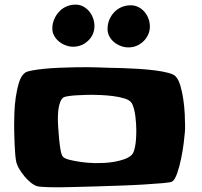

<svg xmlns="http://www.w3.org/2000/svg" viewBox="-20 -919 856 815"><path d="M765.6 -386.7Q765.6 -378.9 765.6 -371.6Q765.6 -364.3 764.6 -356.4Q763.7 -342.8 759.8 -311.5Q755.9 -280.3 749 -246.6Q742.2 -212.9 732.4 -184.6Q722.7 -156.2 710.9 -148.4Q705.1 -144.5 671.4 -141.6Q637.7 -138.7 589.4 -135.7Q541 -132.8 484.4 -130.9Q427.7 -128.9 376.5 -127.4Q325.2 -126 286.6 -125Q248 -124 235.4 -124Q229.5 -124 215.3 -124Q201.2 -124 185.5 -124.5Q169.9 -125 156.2 -126Q142.6 -127 136.7 -128.9Q123 -133.8 109.4 -145Q95.7 -156.2 84 -170.4Q72.3 -184.6 63 -199.7Q53.7 -214.8 49.8 -228.5Q46.9 -239.3 44.9 -261.2Q43 -283.2 42 -307.1Q41 -331.1 40.5 -353.5Q40 -376 40 -387.7Q40 -406.2 41 -439Q42 -471.7 46.9 -505.9Q51.8 -540 61 -569.8Q70.3 -599.6 87.9 -611.3Q95.7 -616.2 117.2 -620.1Q138.7 -624 168 -627Q197.3 -629.9 230.5 -631.3Q263.7 -632.8 295.4 -633.3Q327.1 -633.8 354.5 -633.8Q381.8 -633.8 398.4 -632.8Q413.1 -631.8 440.4 -631.3Q467.8 -630.9 501.5 -629.9Q535.2 -628.9 571.3 -626.5Q607.4 -624 638.7 -620.1Q669.9 -616.2 693.8 -609.9Q717.8 -603.5 725.6 -594.7Q738.3 -581.1 746.1 -553.7Q753.9 -526.4 758.3 -495.6Q762.7 -464.8 764.2 -435.1Q765.6 -405.3 765.6 -386.7ZM558.6 -366.2Q558.6 -377.9 557.6 -393.6Q556.6 -409.2 554.7 -425.3Q552.7 -441.4 548.8 -456.5Q544.9 -471.7 539.1 -481.4Q531.2 -494.1 508.8 -501Q486.3 -507.8 459.5 -511.2Q432.6 -514.6 406.7 -515.6Q380.9 -516.6 368.2 -516.6Q361.3 -516.6 343.8 -516.1Q326.2 -515.6 307.1 -514.6Q288.1 -513.7 271.5 -511.2Q254.9 -508.8 250 -505.9Q241.2 -500 236.3 -487.8Q231.4 -475.6 229 -460.9Q226.6 -446.3 226.1 -432.1Q225.6 -418 225.6 -409.2Q225.6 -400.4 227.1 -377.4Q228.5 -354.5 231 -328.6Q233.4 -302.7 237.3 -281.2Q241.2 -259.8 247.1 -253.9Q253.9 -246.1 272.9 -241.2Q292 -236.3 314 -232.9Q335.9 -229.5 356.4 -228Q377 -226.6 385.7 -226.6Q401.4 -226.6 422.9 -227.5Q444.3 -228.5 466.3 -232.4Q488.3 -236.3 507.8 -243.2Q527.3 -250 539.1 -261.7Q545.9 -268.6 549.8 -282.2Q553.7 -295.9 555.7 -311.5Q557.6 -327.1 558.1 -342.3Q558.6 -357.4 558.6 -366.2ZM616.2 -806.6Q616.2 -788.1 608.9 -772Q601.6 -755.9 588.9 -743.7Q576.2 -731.4 560.1 -724.6Q543.9 -717.8 525.4 -717.8Q508.8 -717.8 493.2 -723.6Q477.5 -729.5 464.8 -739.7Q452.1 -750 444.3 -764.6Q436.5 -779.3 436.5 -795.9Q436.5 -816.4 443.8 -834.5Q451.2 -852.5 464.4 -866.7Q477.5 -880.9 495.6 -888.7Q513.7 -896.5 535.2 -896.5Q552.7 -896.5 567.9 -888.7Q583 -880.9 593.8 -868.2Q604.5 -855.5 610.4 -839.4Q616.2 -823.2 616.2 -806.6ZM380.9 -808.6Q380.9 -771.5 354 -746.1Q327.1 -720.7 290 -720.7Q274.4 -720.7 258.8 -726.6Q243.2 -732.4 230.5 -742.7Q217.8 -752.9 210 -767.1Q202.1 -781.2 202.1 -797.9Q202.1 -818.4 210 -836.9Q217.8 -855.5 231 -869.6Q244.1 -883.8 262.2 -891.6Q280.3 -899.4 300.8 -899.4Q318.4 -899.4 333 -891.6Q347.7 -883.8 358.4 -871.1Q369.1 -858.4 375 -841.8Q380.9 -825.2 380.9 -808.6Z"/></svg>

Font: Slackey
Style: Regular
Weight: 400
Designer: Squid
Foundry: Font Diner, Inc DBA Sideshow
Version: Version 1.001